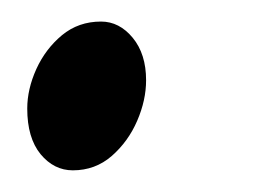

<svg xmlns="http://www.w3.org/2000/svg" viewBox="-20 -150 236 179"><path d="M47.9 8.8Q30.3 8.8 17.8 -6.3Q5.4 -21.5 5.4 -48.8Q5.4 -66.9 13.9 -85.7Q22.5 -104.5 37.8 -117.2Q53.2 -129.9 74.2 -129.9Q91.3 -129.9 103.8 -114.7Q116.2 -99.6 116.2 -75.2Q116.2 -56.6 107.9 -37.4Q99.6 -18.1 84.2 -4.6Q68.8 8.8 47.9 8.8Z"/></svg>

Font: Dai Banna SIL Medium
Style: Italic
Weight: 500
Italic angle: -11°
Designer: Victor Gaultney
Foundry: SIL International
Version: Version 4.000